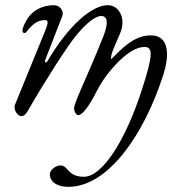

<svg xmlns="http://www.w3.org/2000/svg" viewBox="-20 -434 721 744"><path d="M245 290C399 290 539 87 613 -145C640 -229 631 -297 565 -297C495 -297 448 -240 411 -205C408 -211 414 -231 419 -243L445 -304C471 -364 440 -414 398 -414C337 -414 246 -337 164 -197C162 -194 160 -192 158 -192C155 -192 153 -195 155 -201L221 -371C230 -395 209 -414 188 -414C143 -413 108 -394 88 -364C80 -352 66 -326 67 -314C68 -308 71 -306 74 -306C77 -306 80 -307 82 -310C114 -352 136 -356 156 -356C169 -356 166 -341 154 -312L38 -28C31 -11 47 16 63 16C74 16 82 7 94 -15C159 -128 242 -256 273 -294C317 -348 352 -373 374 -372C393 -371 403 -352 382 -297C347 -208 307 -119 292 -84C275 -46 267 -21 267 -15C267 -3 274 12 284 12C298 12 324 -19 356 -83L366 -101C393 -150 476 -252 539 -252C572 -252 575 -226 531 -90C466 113 376 251 305 251C241 251 245 207 214 207C195 207 173 226 173 241C173 268 198 290 245 290Z"/></svg>

Font: EB Garamond
Style: Italic
Weight: 400
Italic angle: -17.2°
Designer: Georg Duffner and Octavio Pardo
Foundry: Georg Duffner
Version: Version 1.000;PS 001.000;hotconv 1.0.88;makeotf.lib2.5.64775